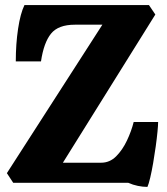

<svg xmlns="http://www.w3.org/2000/svg" viewBox="-20 -718 656 754"><path d="M559 16Q541 16 521.5 12Q502 8 484 0H32L7 -38L382 -621H274Q209 -621 180.5 -586Q152 -551 141 -477H42Q42 -545 51 -605Q60 -665 76 -698H565L590 -661L227 -79H377Q411 -79 436 -104Q461 -129 478.5 -166Q496 -203 505 -239H601Q601 -227 598.5 -201Q596 -175 591.5 -142.5Q587 -110 581.5 -78Q576 -46 570 -20.5Q564 5 559 16Z"/></svg>

Font: Calistoga
Style: Regular
Weight: 400
Designer: Yvonne Schuttler, Eben Sorkin
Foundry: www.sorkintype.com
Version: Version 1.010; ttfautohint (v1.8.4.7-5d5b)